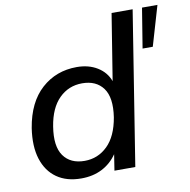

<svg xmlns="http://www.w3.org/2000/svg" viewBox="-82 -817 897 907"><g transform="rotate(-10 366.0 -363.5)"><path d="M33 0ZM236 9Q166 9 119 -24Q72 -57 52.5 -118.5Q33 -180 46 -266Q66 -387 136 -450Q206 -513 305 -513Q362 -513 403.5 -487.5Q445 -462 461 -418L512 -736H613L496 0H396L408 -77Q380 -36 336.5 -13.5Q293 9 236 9ZM266 -70Q330 -70 376 -115Q422 -160 437 -249Q451 -342 417.5 -387.5Q384 -433 317 -433Q252 -433 206.5 -388Q161 -343 147 -256Q132 -163 165 -116.5Q198 -70 266 -70ZM627 -545 658 -736H732L676 -545Z"/></g></svg>

Font: Winston Medium
Style: Italic
Weight: 500
Italic angle: -9°
Designer: Original fonts by Vernon Adams / Changes by Cristiano Sobral
Foundry: Original fonts by Vernon Adams / Changes by Cristiano Sobral
Version: Version 2.503;July 17, 2020;FontCreator 13.0.0.2655 64-bit